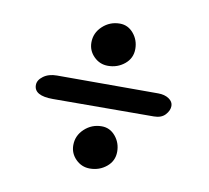

<svg xmlns="http://www.w3.org/2000/svg" viewBox="-55 -466 579 532"><g transform="rotate(10 234.5 -200.0)"><path d="M242 -405Q265 -405 280.5 -386.5Q296 -368 296 -343Q296 -317 276 -300.5Q256 -284 229 -284Q206 -284 189.5 -300.5Q173 -317 173 -340Q173 -367 193.5 -386Q214 -405 242 -405ZM242 -116Q265 -116 280.5 -97.5Q296 -79 296 -54Q296 -28 276 -11.5Q256 5 229 5Q206 5 189.5 -11.5Q173 -28 173 -51Q173 -78 193.5 -97Q214 -116 242 -116ZM95 -167Q42 -167 42 -197Q42 -211 57 -222Q72 -233 95 -233H380Q398 -233 410 -225Q422 -217 422 -205Q422 -192 411 -180Q400 -168 379 -168Z"/></g></svg>

Font: EB Garamond 08
Style: Regular
Weight: 400
Version: Version 0.016 ; ttfautohint (v1.5)